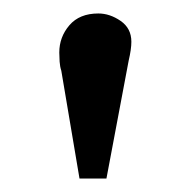

<svg xmlns="http://www.w3.org/2000/svg" viewBox="-20 -806 282 285"><path d="M98 -541 71 -701Q69 -707 68.5 -714.5Q68 -722 68 -728Q68 -751 83 -768.5Q98 -786 126 -786Q143 -786 159 -775Q175 -764 175 -744Q175 -733 171 -716L138 -541Z"/></svg>

Font: Literata 12pt Medium
Style: Regular
Weight: 500
Designer: Latin by Veronika Burian and Jose Scaglione. Greek by Irene Vlachou. Cyrillic by Vera Evstafieva.
Foundry: TypeTogether
Version: Version 3.002